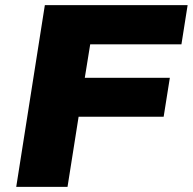

<svg xmlns="http://www.w3.org/2000/svg" viewBox="-20 -725 748 745"><path d="M43 0 154 -705H708L684 -553H330L309 -423H639L615 -272H285L242 0Z"/></svg>

Font: Nunito Sans 10pt SemiExpanded Black
Style: Italic
Weight: 900
Width: 6
Italic angle: -9°
Designer: Vernon Adams
Foundry: Vernon Adams
Version: Version 3.101;gftools[0.9.27]